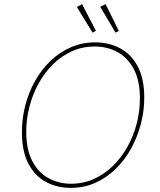

<svg xmlns="http://www.w3.org/2000/svg" viewBox="-20 -903 776 929"><path d="M322 6Q258 6 204.5 -21.5Q151 -49 118.5 -109Q86 -169 86 -264Q86 -330 102.5 -393.5Q119 -457 150 -512Q181 -567 225 -609Q269 -651 323.5 -674.5Q378 -698 441 -698Q506 -698 560 -670Q614 -642 646 -582.5Q678 -523 678 -430Q678 -366 661.5 -303Q645 -240 614.5 -184.5Q584 -129 540 -86Q496 -43 441.5 -18.5Q387 6 322 6ZM324 -14Q383 -14 434 -37Q485 -60 526 -100Q567 -140 596.5 -192.5Q626 -245 641.5 -305Q657 -365 657 -426Q657 -513 627.5 -568.5Q598 -624 548.5 -651Q499 -678 438 -678Q379 -678 328 -655Q277 -632 236.5 -592Q196 -552 167 -499.5Q138 -447 122.5 -387Q107 -327 107 -266Q107 -180 136 -124Q165 -68 214.5 -41Q264 -14 324 -14ZM428 -745 444 -754 377 -883 352 -869ZM539 -745 555 -753 491 -883 465 -870Z"/></svg>

Font: Bitter Thin
Style: Italic
Weight: 100
Italic angle: -9°
Designer: Sol Matas, and Bitter project Authors
Foundry: Sol Matas
Version: Version 2.002